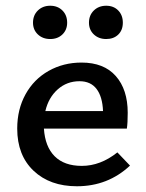

<svg xmlns="http://www.w3.org/2000/svg" viewBox="-20 -643 510 669"><path d="M95 -564Q95 -590 112 -606.5Q129 -623 155 -623Q181 -623 197.5 -606.5Q214 -590 214 -564Q214 -539 197.5 -523Q181 -507 155 -507Q129 -507 112 -523Q95 -539 95 -564ZM290 -564Q290 -590 307 -606.5Q324 -623 350 -623Q376 -623 392 -606.5Q408 -590 408 -564Q408 -538 392 -522.5Q376 -507 350 -507Q324 -507 307 -523Q290 -539 290 -564ZM433 -66Q356 6 248 6Q154 6 97 -48Q40 -102 40 -195Q40 -262 69 -314.5Q98 -367 149.5 -396Q201 -425 264 -425Q342 -425 383.5 -378Q425 -331 425 -250Q425 -214 422 -195H133Q137 -132 170.5 -98.5Q204 -65 265 -65Q330 -65 389 -112ZM138 -256H339Q337 -306 316.5 -333Q296 -360 257 -360Q213 -360 181 -331.5Q149 -303 138 -256Z"/></svg>

Font: Ysabeau Infant Semibold
Style: Regular
Weight: 600
Designer: Christian Thalmann (Catharsis Fonts)
Version: Version 0.003